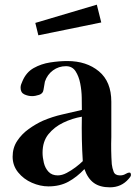

<svg xmlns="http://www.w3.org/2000/svg" viewBox="-20 -795 584 821"><path d="M334 -106Q331 -153 330 -200.5Q329 -248 330 -296Q289 -289 250.5 -270.5Q212 -252 187 -221Q162 -190 162 -142Q162 -122 167.5 -99Q173 -76 187.5 -60.5Q202 -45 227 -45Q245 -45 265 -55.5Q285 -66 303.5 -80Q322 -94 334 -106ZM540 -47Q540 -43 536.5 -38Q533 -33 530 -30Q499 6 450 6Q407 6 381 -13Q355 -32 341 -72Q309 -38 272.5 -18Q236 2 187 2Q152 2 116.5 -13.5Q81 -29 57.5 -58Q34 -87 34 -125Q34 -163 53.5 -192.5Q73 -222 103 -243.5Q133 -265 164 -279Q204 -296 246 -305.5Q288 -315 330 -325V-329Q330 -347 329.5 -377.5Q329 -408 323 -438.5Q317 -469 303 -490.5Q289 -512 262 -512Q231 -512 206.5 -494Q182 -476 172 -446Q170 -437 169 -428.5Q168 -420 166 -411Q164 -395 147.5 -389.5Q131 -384 117 -384Q100 -384 84 -391.5Q68 -399 68 -420Q68 -428 70.5 -434.5Q73 -441 76 -448Q92 -486 124 -504Q156 -522 194.5 -528Q233 -534 268 -534Q350 -534 403 -490Q456 -446 456 -360V-209Q455 -181 455.5 -151.5Q456 -122 458 -93Q460 -76 466 -60.5Q472 -45 493 -45Q507 -45 516.5 -51Q526 -57 534 -57Q538 -57 539 -53Q540 -49 540 -47ZM413 -699 144 -644 131 -697 394 -775Z"/></svg>

Font: Kaisei Opti
Style: Bold
Weight: 700
Designer: Font-Kai, 金井和夫
Foundry: KAZUO KANAI
Version: Version 5.003